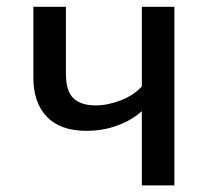

<svg xmlns="http://www.w3.org/2000/svg" viewBox="-20 -561 655 581"><path d="M507.7 -540.5V0H409.2V-224.6Q379 -197.4 335.4 -181.3Q291.8 -165.1 241.5 -165.1Q162.6 -165.1 121.8 -207.7Q81 -250.3 81 -325.6V-540.5H179.5V-337.4Q179.5 -286.2 201.8 -264.1Q224.1 -242.1 269.2 -242.1Q306.2 -242.1 345.6 -257.4Q385.1 -272.8 409.2 -299.5V-540.5Z"/></svg>

Font: Fira Code Retina
Style: Regular
Weight: 450
Monospace: yes
Designer: Carrois Corporate, Edenspiekermann AG, Nikita Prokopov
Foundry: Carrois Corporate, Edenspiekermann AG, Nikita Prokopov
Version: Version 6.002